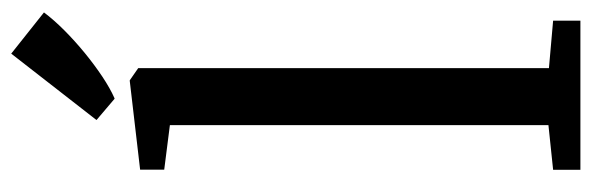

<svg xmlns="http://www.w3.org/2000/svg" viewBox="-383 -692 1075 349"><g transform="rotate(-90 154.5 -517.5)"><path d="M101.5 -58.1V-746.2L20.6 -756.5V-800.3L181.6 -819.1H183.1L205.1 -803.8V-57.2L291.4 -49.6V0H20.4V-49.6ZM149.4 -846.8 110.8 -879.6 231.5 -1034.6 306.4 -975.1Q293.1 -957.3 273.9 -938.1Q254.7 -919 232.8 -901Q210.9 -883.1 189.6 -868.9Q168.2 -854.7 150.3 -846.8Z"/></g></svg>

Font: Merriweather Light
Style: Regular
Weight: 300
Designer: Eben Sorkin
Foundry: Eben Sorkin
Version: Version 2.100